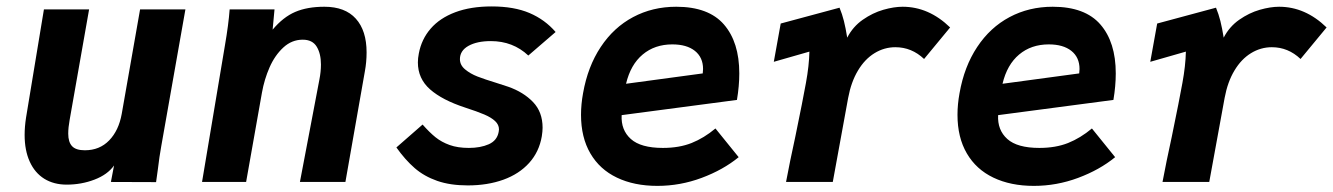

<svg xmlns="http://www.w3.org/2000/svg" viewBox="-20 -580 4248 612"><path d="M58.5 -150Q58.5 -176 63 -205L120 -550H264L202 -198Q197.5 -173.5 197.5 -154Q197.5 -127 209.8 -114Q222 -101 250.5 -101Q297.5 -101 328 -132.5Q358.5 -164 368 -217L426.5 -550H571L494 -114Q488 -81.5 483 -39L477.5 0.5L333.5 0L343.5 -52.5Q323 -23.5 281.2 -7.5Q239.5 8.5 192.5 8.5Q151.5 8.5 121.2 -10.2Q91 -29 74.8 -64.8Q58.5 -100.5 58.5 -150Z M712 -550H855L849 -485.5Q882.5 -525.5 921 -542Q959.5 -558.5 1014 -558.5Q1080 -558.5 1114.2 -520.5Q1148.5 -482.5 1148.5 -413Q1148.5 -382 1143 -352.5L1081 0H936L998 -326Q1003 -351 1003 -374.5Q1003 -409 989.5 -431.2Q976 -453.5 945 -453.5Q910 -453.5 883 -428.5Q856 -403.5 839.2 -365.2Q822.5 -327 815 -285L764.5 0H624L697 -435.5Q708.5 -502 712 -550Z M1243.5 -110 1327 -183Q1349 -158 1368.2 -142.5Q1387.5 -127 1413.2 -117.8Q1439 -108.5 1474.5 -108.5Q1511.5 -108.5 1538 -120.2Q1564.5 -132 1569.5 -159.5L1570.5 -167.5Q1570.5 -182.5 1558.2 -194Q1546 -205.5 1523.8 -215Q1501.5 -224.5 1463 -237Q1389.5 -261 1350.8 -295.2Q1312 -329.5 1312 -381Q1312 -394.5 1315 -409.5Q1323.5 -455 1352.8 -488.8Q1382 -522.5 1431.2 -541Q1480.5 -559.5 1547 -559.5Q1618.5 -559.5 1667.8 -538.5Q1717 -517.5 1751 -478L1664 -403Q1615 -449 1544.5 -449Q1500.5 -449 1473.2 -433.8Q1446 -418.5 1446 -391.5Q1446 -372.5 1462.5 -358.8Q1479 -345 1502.2 -336Q1525.5 -327 1561.5 -316L1600 -303.5Q1648.5 -286.5 1679 -254.8Q1709.5 -223 1709.5 -173Q1709.5 -161.5 1707 -145.5Q1698.5 -96 1666.8 -60.8Q1635 -25.5 1584.5 -7.2Q1534 11 1471 11Q1415 11 1373.5 -3.5Q1332 -18 1301.8 -44.2Q1271.5 -70.5 1243.5 -110Z M1832 -214Q1832 -247.5 1838.5 -283Q1853.5 -368 1894.8 -430.2Q1936 -492.5 1998 -525.5Q2060 -558.5 2135.5 -558.5Q2238.5 -558.5 2287.5 -502Q2336.5 -445.5 2336.5 -346Q2336.5 -306 2329 -261.5L1961.5 -213Q1959 -165.5 1990.8 -137Q2022.5 -108.5 2093 -108.5Q2145 -108.5 2184.5 -124.2Q2224 -140 2260.5 -170.5L2334.5 -79Q2285 -38.5 2216.5 -13Q2148 12.5 2075.5 12.5Q2001.5 12.5 1946.5 -13.8Q1891.5 -40 1861.8 -91Q1832 -142 1832 -214ZM2221 -360Q2221 -397 2195 -417.8Q2169 -438.5 2123 -438.5Q2067 -438.5 2028.5 -406.2Q1990 -374 1975.5 -313L2220 -346Q2221 -356 2221 -360Z M2515 -144Q2539.5 -263 2549 -316Q2559 -370.5 2560 -415.5L2446.5 -383L2468.5 -505L2656 -555.5Q2664.5 -535 2670 -513Q2675.5 -491 2680.5 -460Q2698.5 -495 2730 -517Q2761.5 -539 2795.5 -548.8Q2829.5 -558.5 2857 -558.5Q2940.5 -558.5 3008.5 -492.5L2925.5 -392Q2886 -429.5 2834 -429.5Q2798.5 -429.5 2767.5 -410.5Q2736.5 -391.5 2714.8 -355.2Q2693 -319 2683.5 -268L2634.5 0H2485.5Q2497.5 -64 2515 -144Z M3032 -214Q3032 -247.5 3038.5 -283Q3053.5 -368 3094.8 -430.2Q3136 -492.5 3198 -525.5Q3260 -558.5 3335.5 -558.5Q3438.5 -558.5 3487.5 -502Q3536.5 -445.5 3536.5 -346Q3536.5 -306 3529 -261.5L3161.5 -213Q3159 -165.5 3190.8 -137Q3222.5 -108.5 3293 -108.5Q3345 -108.5 3384.5 -124.2Q3424 -140 3460.5 -170.5L3534.5 -79Q3485 -38.5 3416.5 -13Q3348 12.5 3275.5 12.5Q3201.5 12.5 3146.5 -13.8Q3091.5 -40 3061.8 -91Q3032 -142 3032 -214ZM3421 -360Q3421 -397 3395 -417.8Q3369 -438.5 3323 -438.5Q3267 -438.5 3228.5 -406.2Q3190 -374 3175.5 -313L3420 -346Q3421 -356 3421 -360Z M3715 -144Q3739.5 -263 3749 -316Q3759 -370.5 3760 -415.5L3646.5 -383L3668.5 -505L3856 -555.5Q3864.5 -535 3870 -513Q3875.5 -491 3880.5 -460Q3898.5 -495 3930 -517Q3961.5 -539 3995.5 -548.8Q4029.5 -558.5 4057 -558.5Q4140.5 -558.5 4208.5 -492.5L4125.5 -392Q4086 -429.5 4034 -429.5Q3998.5 -429.5 3967.5 -410.5Q3936.5 -391.5 3914.8 -355.2Q3893 -319 3883.5 -268L3834.5 0H3685.5Q3697.5 -64 3715 -144Z"/></svg>

Font: JuliaMono ExtraBold
Style: Italic
Weight: 800
Italic angle: -9°
Monospace: yes
Designer: cormullion
Foundry: corm
Version: Version 0.057; ttfautohint (v1.8.4)